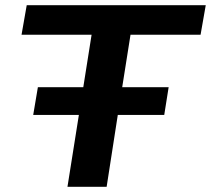

<svg xmlns="http://www.w3.org/2000/svg" viewBox="-20 -720 813 740"><path d="M753 -586H483L451 -384H630L613 -277H434L391 0H240L284 -277H108L126 -384H301L333 -586H63L83 -700H773Z"/></svg>

Font: Georama Extended SemiBold
Style: Italic
Weight: 600
Width: 7
Italic angle: -9°
Designer: Jean-Baptiste Levee
Foundry: Production Type
Version: Version 1.000